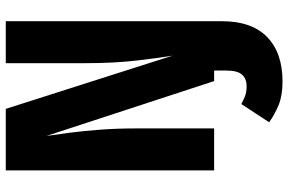

<svg xmlns="http://www.w3.org/2000/svg" viewBox="-184 -566 984 655"><g transform="rotate(-90 307.5 -239.0)"><path d="M357.9 0 170.8 -571.8Q175.4 -541.5 181.5 -494.1Q187.7 -446.7 192.1 -388.7Q196.4 -330.8 196.4 -268.2V0H53.3V-710.8H263.1L444.6 -142.1Q436.4 -190.8 427.7 -266.7Q419 -342.6 419 -438.5V-710.8H562.1V27.7Q562.1 128.2 508.2 180.8Q454.4 233.3 356.4 233.3Q309.2 233.3 276.9 220.3Q244.6 207.2 217.4 187.7L279.5 92.8Q293.3 100 306.7 105.4Q320 110.8 340.5 110.8Q366.2 110.8 380 95.1Q393.8 79.5 393.8 41.5V0Z"/></g></svg>

Font: FiraCode Nerd Font
Style: Bold
Weight: 700
Designer: Carrois Corporate, Edenspiekermann AG, Nikita Prokopov
Foundry: Carrois Corporate, Edenspiekermann AG, Nikita Prokopov
Version: Version 6.002;Nerd Fonts 2.1.0